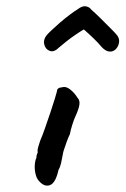

<svg xmlns="http://www.w3.org/2000/svg" viewBox="-20 -595 397 607"><path d="M104 -22Q96 -30 92.5 -44.5Q89 -59 90 -73.5Q91 -88 95 -96Q95 -104 97.5 -108.5Q100 -113 99 -117Q98 -121 101 -131Q104 -141 107 -150Q114 -166 122.5 -190.5Q131 -215 139.5 -240Q148 -265 153.5 -283.5Q159 -302 160 -306Q160 -318 176 -319Q188 -323 201.5 -312.5Q215 -302 225 -286Q233 -278 231 -264Q229 -250 218 -226Q214 -218 208.5 -200.5Q203 -183 201 -171Q197 -163 191.5 -148.5Q186 -134 182 -121Q180 -116 178 -104Q176 -92 173 -79Q170 -66 165 -58Q156 -17 138.5 -10Q121 -3 104 -22ZM168 -446Q151 -429 137.5 -434Q124 -439 120 -454Q116 -469 127 -483Q130 -487 141.5 -498Q153 -509 168.5 -522.5Q184 -536 200 -548Q216 -560 226 -566Q240 -577 251.5 -575Q263 -573 269 -564Q281 -554 298.5 -536.5Q316 -519 331 -504Q346 -489 348 -486Q358 -475 356.5 -462Q355 -449 346.5 -440Q338 -431 325.5 -432Q313 -433 299 -449Q292 -458 276 -473.5Q260 -489 245 -502Q233 -495 217 -484Q201 -473 188 -462.5Q175 -452 168 -446Z"/></svg>

Font: Caveat SemiBold
Style: Regular
Weight: 600
Designer: Pablo Impallari
Foundry: Pablo Impallari
Version: Version 2.000